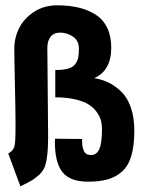

<svg xmlns="http://www.w3.org/2000/svg" viewBox="-20 -668 558 707"><path d="M32.7 -489.7Q32.7 -528.8 50.5 -564.5Q68.4 -600.1 105.2 -624.3Q142.1 -648.4 190.4 -648.4Q234.9 -648.4 270.3 -639.9Q305.7 -631.3 333 -613.5Q360.4 -595.7 375 -565.2Q389.6 -534.7 389.6 -492.7Q389.6 -407.7 327.1 -380.4Q356 -375.5 380.1 -363.8Q404.3 -352.1 426.8 -330.3Q449.2 -308.6 461.9 -271.7Q474.6 -234.9 474.6 -186Q474.6 -131.3 463.6 -94.2Q452.6 -57.1 429.7 -36.6Q406.7 -16.1 377 -7.6Q347.2 1 304.7 1Q237.8 1 210 -34.2Q182.1 -69.3 182.1 -145.5Q182.1 -147.5 182.4 -151.4Q182.6 -155.3 182.6 -157.2L282.2 -156.2Q282.2 -142.6 283.2 -133.8Q284.2 -125 287.4 -115.7Q290.5 -106.4 297.4 -101.8Q304.2 -97.2 315.4 -97.2Q335.9 -97.2 345.7 -118.9Q355.5 -140.6 355.5 -192.9Q355.5 -210.4 351.3 -225.6Q347.2 -240.7 335.4 -256.6Q323.7 -272.5 305.2 -283.9Q286.6 -295.4 255.4 -302.5Q224.1 -309.6 183.6 -309.6V-410.2Q212.9 -410.2 231 -415.3Q249 -420.4 257.3 -432.4Q265.6 -444.3 268.1 -456.5Q270.5 -468.8 270.5 -489.7Q270.5 -518.1 248.8 -533Q227.1 -547.9 201.7 -547.9Q178.2 -547.9 166.3 -532.5Q154.3 -517.1 154.3 -491.7Q154.3 -455.6 155.5 -361.3Q156.7 -267.1 156.7 -219.7Q156.7 -210 157 -190.4Q157.2 -170.9 157.2 -161.6Q157.2 -90.3 146 -57.1Q143.6 -49.8 139.2 -42.7Q134.8 -35.6 130.4 -30.5Q126 -25.4 118.2 -19.3Q110.4 -13.2 106.2 -9.8Q102.1 -6.3 92.3 -1Q82.5 4.4 79.3 6.1Q76.2 7.8 65.9 12.7Q55.7 17.6 55.2 18.1L10.3 -103Q27.8 -111.8 32.7 -127.4Q37.1 -141.6 37.1 -194.3V-218.8Q37.1 -265.1 34.9 -356.7Q32.7 -448.2 32.7 -489.7Z"/></svg>

Font: Fantasque Sans Mono
Style: Bold
Weight: 700
Monospace: yes
Designer: Jany Belluz
Version: Version 1.8.0 ; ttfautohint (v1.8.2)